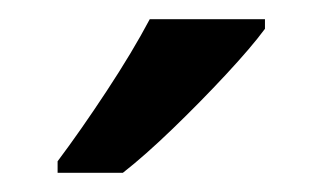

<svg xmlns="http://www.w3.org/2000/svg" viewBox="-20 -786 336 200"><path d="M256 -756Q242 -737 215.5 -708.5Q189 -680 160 -652Q131 -624 108 -606H40V-618Q64 -650 91 -691Q118 -732 136 -766H256Z"/></svg>

Font: Noto Sans Ethiopic SemiCondensed Medium
Style: Regular
Weight: 500
Width: 4
Designer: Monotype Design Team
Foundry: Monotype Imaging Inc.
Version: Version 2.102; ttfautohint (v1.8.4.7-5d5b)